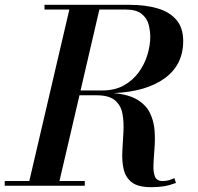

<svg xmlns="http://www.w3.org/2000/svg" viewBox="-58 -770 820 796"><path d="M-38.5 -19.5H63.5L229.5 -730.5H126.5V-750H479Q544.5 -750 594.5 -735.5Q644.5 -721 673 -688Q701.5 -655 701.5 -600Q701.5 -501.5 625.2 -445.8Q549 -390 413.5 -384Q477.5 -378 513.2 -355.5Q549 -333 564.5 -300Q580 -267 582.8 -229.2Q585.5 -191.5 582.5 -154.5Q579.5 -117.5 578.2 -86.8Q577 -56 584.5 -37.8Q592 -19.5 616 -19.5Q631 -19.5 642.5 -23Q654 -26.5 665 -31.5L671.5 -11.5Q644.5 -1.5 622 2.2Q599.5 6 568.5 6Q514 6 488 -14.5Q462 -35 454.5 -69Q447 -103 449.2 -143.8Q451.5 -184.5 453.8 -225Q456 -265.5 449.5 -299.5Q443 -333.5 418.5 -354.2Q394 -375 341.5 -375H271.5L188.5 -19.5H293.5V0H-38.5ZM461.5 -730.5H354L276 -395H366.5Q418.5 -395 456 -416.2Q493.5 -437.5 517.8 -471.2Q542 -505 553.5 -543.8Q565 -582.5 565 -617.5Q565 -642 558.2 -668.2Q551.5 -694.5 529.2 -712.5Q507 -730.5 461.5 -730.5Z"/></svg>

Font: Bodoni* 11pt Medium
Style: Italic
Weight: 500
Italic angle: -13°
Version: Version 2.3